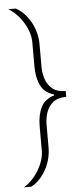

<svg xmlns="http://www.w3.org/2000/svg" viewBox="-60 -776 420 959"><g transform="rotate(-5 150.0 -296.5)"><path d="M20 150Q43 136 62 116Q81 96 95 72.5Q109 49 117 24Q125 -1 125 -25V-146Q125 -204 144.5 -242.5Q164 -281 210 -294V-299Q164 -312 144.5 -350.5Q125 -389 125 -447V-568Q125 -592 117 -617Q109 -642 95 -665.5Q81 -689 62 -709Q43 -729 20 -743H57Q80 -731 98.5 -711.5Q117 -692 131 -667Q145 -642 152.5 -613.5Q160 -585 160 -556V-441Q160 -410 170 -380Q180 -350 204 -330.5Q228 -311 270 -311V-282Q228 -282 204 -262.5Q180 -243 170 -213.5Q160 -184 160 -152V-37Q160 -8 152.5 20.5Q145 49 131 74Q117 99 98.5 118.5Q80 138 57 150Z"/></g></svg>

Font: Saira Thin Thin
Style: Regular
Weight: 250
Version: Version 1.101